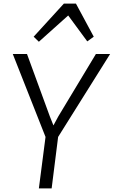

<svg xmlns="http://www.w3.org/2000/svg" viewBox="-20 -1047 632 1067"><path d="M196 0 233 -286 51 -747H130L257 -400L277 -350L304 -400L513 -747H592L303 -286L267 0ZM196 -815 167 -843 335 -1027H402L501 -843L465 -817L359 -961Z"/></svg>

Font: Merriweather Sans Light
Style: Italic
Weight: 300
Italic angle: -7.5°
Designer: Eben Sorkin
Foundry: Eben Sorkin
Version: Version 2.001; ttfautohint (v1.8.3)